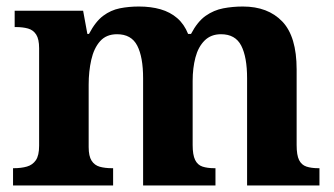

<svg xmlns="http://www.w3.org/2000/svg" viewBox="-20 -569 1026 589"><path d="M20 0V-53H22Q45 -53 62.5 -58Q80 -63 90 -77.5Q100 -92 100 -122V-421Q100 -449 91 -463Q82 -477 66 -481.5Q50 -486 28 -486H25V-536H235L248 -465H253Q273 -503 296.5 -520.5Q320 -538 347.5 -543.5Q375 -549 406 -549Q443 -549 472.5 -540.5Q502 -532 523.5 -513.5Q545 -495 557 -465H566Q586 -503 611 -520.5Q636 -538 665 -543.5Q694 -549 725 -549Q802 -549 846 -503Q890 -457 890 -356V-124Q890 -93 897.5 -78Q905 -63 920 -58Q935 -53 957 -53H960V0H738V-329Q738 -394 720 -429Q702 -464 658 -464Q627 -464 607.5 -444.5Q588 -425 579.5 -392.5Q571 -360 571 -321V-124Q571 -94 578.5 -78.5Q586 -63 601 -58Q616 -53 638 -53H641V0H419V-329Q419 -394 401 -429Q383 -464 339 -464Q306 -464 287 -442.5Q268 -421 260 -385.5Q252 -350 252 -309V-118Q252 -90 261 -76Q270 -62 286 -57.5Q302 -53 324 -53H327V0Z"/></svg>

Font: Noto Serif Tamil
Style: Bold
Weight: 700
Designer: Indian Type Foundry, Tom Grace, and the Monotype Design Team
Foundry: Monotype Imaging Inc.
Version: Version 2.003